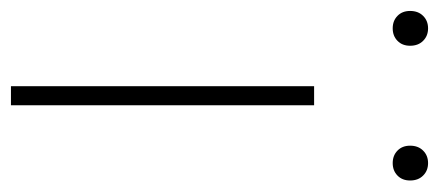

<svg xmlns="http://www.w3.org/2000/svg" viewBox="-276 -542 783 342"><g transform="rotate(90 115.0 -371.5)"><path d="M98 0V-540H132V0ZM235 -680Q221.5 -680 212.8 -688.5Q204 -697 204 -711Q204 -725.5 212.8 -734.2Q221.5 -743 235 -743Q248.5 -743 257.2 -734.2Q266 -725.5 266 -711Q266 -697 257.2 -688.5Q248.5 -680 235 -680ZM-5 -680Q-18.5 -680 -27.2 -688.5Q-36 -697 -36 -711Q-36 -725.5 -27.2 -734.2Q-18.5 -743 -5 -743Q8.5 -743 17.2 -734.2Q26 -725.5 26 -711Q26 -697 17.2 -688.5Q8.5 -680 -5 -680Z"/></g></svg>

Font: Encode Sans Expanded Thin
Style: Regular
Weight: 100
Width: 7
Designer: Multiple Designers
Foundry: Impallari Type
Version: Version 3.000; ttfautohint (v1.8.3) -l 8 -r 50 -G 200 -x 14 